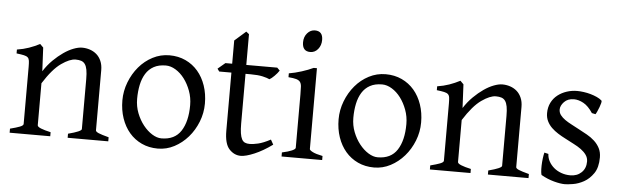

<svg xmlns="http://www.w3.org/2000/svg" viewBox="-45 -818 3202 989"><g transform="rotate(5 1555.5 -323.5)"><path d="M327 0V-21Q396 -39 396 -51V-309Q396 -339 392.5 -357.5Q389 -376 381.5 -386.5Q374 -397 362 -401Q350 -405 333 -405Q303 -405 259.5 -374.5Q216 -344 168 -268V-51Q168 -43 186.5 -35.5Q205 -28 237 -21V0H27V-21Q59 -29 77 -36Q95 -43 95 -51V-347Q95 -366 93.5 -377.5Q92 -389 85.5 -395Q79 -401 65.5 -404Q52 -407 27 -410V-430Q60 -435 88.5 -445Q117 -455 144 -469L161 -452L167 -330Q188 -363 214 -388.5Q240 -414 266 -432Q292 -450 317 -459.5Q342 -469 361 -469Q382 -469 401.5 -462.5Q421 -456 436 -443Q451 -430 460 -409.5Q469 -389 469 -362V-51Q469 -44 484 -37.5Q499 -31 537 -21V0Z M1016 -237Q1016 -188 998 -142.5Q980 -97 949.5 -62Q919 -27 879 -6Q839 15 794 15Q748 15 710.5 -2.5Q673 -20 646.5 -51Q620 -82 605.5 -124.5Q591 -167 591 -217Q591 -265 608.5 -310.5Q626 -356 656 -391.5Q686 -427 726.5 -448Q767 -469 813 -469Q859 -469 896.5 -451.5Q934 -434 960.5 -403Q987 -372 1001.5 -329.5Q1016 -287 1016 -237ZM941 -222Q941 -261 928 -296Q915 -331 895 -357.5Q875 -384 849.5 -399.5Q824 -415 799 -415Q762 -415 736.5 -401Q711 -387 695.5 -362Q680 -337 673 -303.5Q666 -270 666 -231Q666 -192 679.5 -157.5Q693 -123 714 -96.5Q735 -70 760 -54.5Q785 -39 808 -39Q877 -39 909 -88.5Q941 -138 941 -222Z M1385 -57Q1337 -22 1293 -3.5Q1249 15 1223 15Q1189 15 1163.5 -12.5Q1138 -40 1138 -108V-408H1075L1065 -422L1103 -454H1138V-574L1196 -625L1211 -613V-454H1371L1385 -440Q1376 -426 1361 -411Q1346 -396 1336 -391Q1324 -397 1300 -402.5Q1276 -408 1237 -408H1211V-150Q1211 -121 1214 -101.5Q1217 -82 1223 -70.5Q1229 -59 1239 -54.5Q1249 -50 1264 -50Q1281 -50 1307 -56Q1333 -62 1371 -82L1385 -57Z M1589 -616Q1589 -588 1573 -568.5Q1557 -549 1533 -549Q1492 -549 1492 -596Q1492 -624 1508.5 -643Q1525 -662 1548 -662Q1589 -662 1589 -616ZM1433 0V-21Q1466 -28 1484 -36Q1502 -44 1502 -51V-327Q1502 -352 1501 -367.5Q1500 -383 1493.5 -391.5Q1487 -400 1473 -404Q1459 -408 1433 -410V-430Q1464 -435 1498.5 -446Q1533 -457 1558 -469H1575V-51Q1575 -45 1591.5 -36.5Q1608 -28 1643 -21V0Z M2134 -237Q2134 -188 2116 -142.5Q2098 -97 2067.5 -62Q2037 -27 1997 -6Q1957 15 1912 15Q1866 15 1828.5 -2.5Q1791 -20 1764.5 -51Q1738 -82 1723.5 -124.5Q1709 -167 1709 -217Q1709 -265 1726.5 -310.5Q1744 -356 1774 -391.5Q1804 -427 1844.5 -448Q1885 -469 1931 -469Q1977 -469 2014.5 -451.5Q2052 -434 2078.5 -403Q2105 -372 2119.5 -329.5Q2134 -287 2134 -237ZM2059 -222Q2059 -261 2046 -296Q2033 -331 2013 -357.5Q1993 -384 1967.5 -399.5Q1942 -415 1917 -415Q1880 -415 1854.5 -401Q1829 -387 1813.5 -362Q1798 -337 1791 -303.5Q1784 -270 1784 -231Q1784 -192 1797.5 -157.5Q1811 -123 1832 -96.5Q1853 -70 1878 -54.5Q1903 -39 1926 -39Q1995 -39 2027 -88.5Q2059 -138 2059 -222Z M2500 0V-21Q2569 -39 2569 -51V-309Q2569 -339 2565.5 -357.5Q2562 -376 2554.5 -386.5Q2547 -397 2535 -401Q2523 -405 2506 -405Q2476 -405 2432.5 -374.5Q2389 -344 2341 -268V-51Q2341 -43 2359.5 -35.5Q2378 -28 2410 -21V0H2200V-21Q2232 -29 2250 -36Q2268 -43 2268 -51V-347Q2268 -366 2266.5 -377.5Q2265 -389 2258.5 -395Q2252 -401 2238.5 -404Q2225 -407 2200 -410V-430Q2233 -435 2261.5 -445Q2290 -455 2317 -469L2334 -452L2340 -330Q2361 -363 2387 -388.5Q2413 -414 2439 -432Q2465 -450 2490 -459.5Q2515 -469 2534 -469Q2555 -469 2574.5 -462.5Q2594 -456 2609 -443Q2624 -430 2633 -409.5Q2642 -389 2642 -362V-51Q2642 -44 2657 -37.5Q2672 -31 2710 -21V0Z M3067 -138Q3067 -86 3046 -55.5Q3025 -25 2997 -9.5Q2969 6 2941 10.5Q2913 15 2899 15Q2876 15 2842.5 6Q2809 -3 2777 -21Q2774 -22 2772.5 -36.5Q2771 -51 2771.5 -70Q2772 -89 2774.5 -108Q2777 -127 2780 -138L2801 -133Q2802 -112 2812 -94Q2822 -76 2838 -62.5Q2854 -49 2876 -41Q2898 -33 2923 -33Q2958 -33 2980.5 -54.5Q3003 -76 3003 -111Q3003 -130 2992.5 -145Q2982 -160 2965 -172.5Q2948 -185 2926 -196Q2904 -207 2882 -219Q2862 -229 2843 -241Q2824 -253 2809 -267.5Q2794 -282 2785 -300.5Q2776 -319 2776 -342Q2776 -372 2788 -396Q2800 -420 2820.5 -436Q2841 -452 2867 -460.5Q2893 -469 2921 -469Q2936 -469 2954.5 -466.5Q2973 -464 2990.5 -459Q3008 -454 3023.5 -447Q3039 -440 3049 -431Q3052 -428 3049.5 -418Q3047 -408 3042.5 -396Q3038 -384 3033 -373Q3028 -362 3025 -358L3006 -362Q2983 -397 2957.5 -411Q2932 -425 2908 -425Q2876 -425 2857.5 -405.5Q2839 -386 2839 -366Q2839 -350 2848.5 -337.5Q2858 -325 2873 -314.5Q2888 -304 2907.5 -294Q2927 -284 2947 -273Q2968 -262 2989.5 -250Q3011 -238 3028.5 -222Q3046 -206 3056.5 -185.5Q3067 -165 3067 -138Z"/></g></svg>

Font: Kalpurush
Style: Regular
Weight: 400
Designer: Md. Tanbin Islam Siyam
Foundry: Tanbin Islam Siyam
Version: Version 0.258